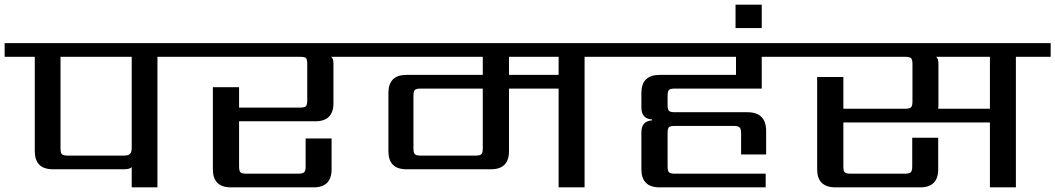

<svg xmlns="http://www.w3.org/2000/svg" viewBox="-40 -808 4551 828"><path d="M528 -171V-563H221V-168Q221 -149 227 -143Q233 -137 252 -137H494Q514 -137 521 -144.5Q528 -152 528 -171ZM789 -622V-563H639V0H528V-87Q518 -78 496 -78H189Q110 -78 110 -156V-563H-20V-622Z M1545 -622V-563H1388Q1398 -556 1398 -534V-363Q1398 -285 1320 -285H991V-90Q991 -71 997 -65Q1003 -59 1022 -59H1246Q1265 -59 1271.5 -65Q1278 -71 1278 -90V-211H1390V-78Q1390 0 1312 0H956Q878 0 878 -78V-432H991V-344H1254Q1273 -344 1279 -350Q1285 -356 1285 -375V-532Q1285 -552 1279.5 -557.5Q1274 -563 1254 -563H748V-622Z M2369 -485V-563H2155V-485ZM2042 -168V-426H1774Q1755 -426 1749 -420Q1743 -414 1743 -395V-168Q1743 -149 1749 -143Q1755 -137 1774 -137H2011Q2030 -137 2036 -143Q2042 -149 2042 -168ZM2629 -622V-563H2481V0H2369V-426H2155V-156Q2155 -78 2077 -78H1713Q1635 -78 1635 -156V-407Q1635 -485 1713 -485H2042V-563H1505V-622Z M3245 -426H2870Q2851 -426 2845 -420Q2839 -414 2839 -395V-355Q2839 -336 2845 -330Q2851 -324 2870 -324H3183Q3264 -324 3264 -243V-142H3156V-234Q3156 -252 3149.5 -258.5Q3143 -265 3124 -265H2870Q2851 -265 2845 -259.5Q2839 -254 2839 -234V-90Q2839 -71 2845 -65Q2851 -59 2870 -59H3262V0H2805Q2726 0 2726 -78V-237Q2726 -286 2772 -289V-293Q2726 -295 2726 -345V-407Q2726 -485 2805 -485H3134V-563H2589V-622H3394V-563H3245Z M3132 -687V-788H3245V-687Z M4229 -339V-563H3997Q4007 -556 4007 -534V-358Q4007 -345 4006 -339ZM4491 -622V-563H4341V0H4229V-280H3597V-90Q3597 -71 3603 -65Q3609 -59 3628 -59H3862Q3881 -59 3887.5 -65Q3894 -71 3894 -90V-214H4006V-78Q4006 0 3928 0H3563Q3484 0 3484 -78V-476H3597V-339H3863Q3882 -339 3888.5 -345Q3895 -351 3895 -370V-532Q3895 -551 3889 -557Q3883 -563 3863 -563H3354V-622Z"/></svg>

Font: Sarpanch Medium
Style: Regular
Weight: 500
Designer: Manushi Parikh (Devanagari and Latin), Jyotish Sonowal (Devanagari)
Foundry: Indian Type Foundry
Version: Version 2.004;PS 1.0;hotconv 1.0.78;makeotf.lib2.5.61930; tt